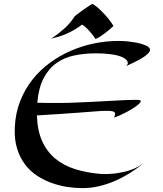

<svg xmlns="http://www.w3.org/2000/svg" viewBox="-20 -954 845 998"><path d="M633.8 -609.9Q645.5 -619.1 644.5 -627.4Q643.6 -635.7 637.7 -642.1Q630.9 -649.4 618.2 -655.8Q594.7 -667 557.6 -671.9Q520.5 -676.8 479 -676.8Q419.9 -676.8 367.4 -666Q314.9 -655.3 274.2 -626.7Q233.4 -598.1 207 -548.1Q180.7 -498 173.8 -419.9Q204.1 -418.9 233.6 -418.9Q263.2 -418.9 292 -418.9Q326.7 -418.9 369.4 -420.7Q412.1 -422.4 456.8 -424.6Q501.5 -426.8 544.4 -429.2Q587.4 -431.6 622.1 -433.3Q656.7 -435.1 679.9 -435.1Q703.1 -435.1 708 -433.1Q713.9 -430.2 710.2 -423.6Q706.5 -417 696 -408.4Q685.5 -399.9 670.2 -390.1Q654.8 -380.4 637.7 -371.3Q620.6 -362.3 603.3 -354.7Q585.9 -347.2 571.8 -342.8Q583 -361.8 575.9 -369.9Q568.8 -377.9 537.1 -377.9Q522.9 -377.9 511.2 -377.4Q499.5 -377 484.4 -375.7Q469.2 -374.5 446.8 -372.8Q424.3 -371.1 388.7 -368.4Q353 -365.7 300.3 -362.1Q247.6 -358.4 171.9 -354Q174.3 -274.9 199.5 -219.7Q224.6 -164.6 268.1 -128.9Q311.5 -93.3 371.8 -74.5Q432.1 -55.7 504.9 -49.8Q546.9 -47.9 587.9 -53.7Q605.5 -56.2 624.8 -60.5Q644 -64.9 663.3 -72Q682.6 -79.1 701.2 -89.4Q719.7 -99.6 735.8 -113.8Q699.7 -83 660.4 -57.9Q621.1 -32.7 579.3 -14.4Q537.6 3.9 494.6 13.9Q451.7 23.9 409.2 23.9Q372.1 23.9 330.8 17.8Q289.6 11.7 249.3 -2.7Q209 -17.1 172.6 -40.8Q136.2 -64.5 109.6 -99.9Q83 -135.3 68.4 -183.3Q53.7 -231.4 57.1 -293.9Q60.5 -366.7 84.7 -428.2Q108.9 -489.7 147.9 -539.3Q187 -588.9 238.3 -626.7Q289.6 -664.6 347.9 -689.9Q406.2 -715.3 469.2 -728.3Q532.2 -741.2 594.2 -741.2Q621.6 -741.2 644.5 -738.8Q667.5 -736.3 685.8 -732.9Q704.1 -729.5 717.3 -725.3Q730.5 -721.2 737.8 -717.8Q759.8 -708 759.8 -694.8Q759.8 -687 751.7 -678.2Q743.7 -669.4 731.2 -660.6Q718.8 -651.9 703.9 -643.8Q689 -635.7 675 -628.9Q661.1 -622.1 649.9 -617.2Q638.7 -612.3 633.8 -609.9ZM569.3 -818.4Q564.5 -814 555.4 -805.9Q546.4 -797.9 534.2 -788.1Q522 -778.3 507.3 -768.3Q492.7 -758.3 476.1 -751Q472.2 -758.3 463.6 -769.8Q455.1 -781.2 444.8 -792.7Q434.6 -804.2 424.1 -813.5Q413.6 -822.8 406.2 -826.2Q392.1 -814.9 376.2 -805.2Q360.4 -795.4 344.7 -787.6Q329.1 -779.8 314.5 -773.7Q299.8 -767.6 288.1 -764.2L246.1 -752.9Q282.7 -777.3 314 -805.2Q345.2 -833 368.2 -869.1Q390.1 -887.2 411.6 -902.3Q433.1 -917.5 460 -934.1Q470.7 -928.2 482.9 -918.5Q495.1 -908.7 506.8 -897.2Q518.6 -885.7 529.5 -873.3Q540.5 -860.8 548.8 -849.9Q557.1 -838.9 562.7 -830.3Q568.4 -821.8 569.3 -818.4Z"/></svg>

Font: Eagle Lake
Style: Regular
Weight: 400
Designer: Astigmatic (AOETI)
Foundry: Astigmatic (AOETI)
Version: Version 1.000